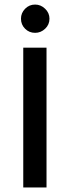

<svg xmlns="http://www.w3.org/2000/svg" viewBox="-20 -822 306 842"><path d="M184 0H82V-613H184ZM72 -740Q72 -765 90 -783.5Q108 -802 134 -802Q159 -802 178 -783.5Q197 -765 197 -740Q197 -714 178 -696Q159 -678 134 -678Q108 -678 90 -696Q72 -714 72 -740Z"/></svg>

Font: Arya
Style: Regular
Weight: 400
Designer: Eduardo Rodriguez Tunni, Modular Infotech
Foundry: Eduardo Rodriguez Tunni, Modular Infotech
Version: Version 1.002